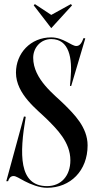

<svg xmlns="http://www.w3.org/2000/svg" viewBox="-20 -886 452 914"><path d="M323 -860.5 317.5 -866.5 224 -815 146 -866.5 140.5 -860.5 224 -752ZM204 8C315 8 397 -73 397 -194C397 -281 331 -344 286 -389C241 -434 138 -508 138 -611C138 -658 173 -700 224 -700C310 -700 325 -609 316 -510L313 -477H319L386 -703L378 -705C368 -679 359 -667 343 -667C320 -667 281 -708 224 -708C125 -708 56 -632 56 -540C56 -437 159 -363 204 -318C249 -273 315 -210 315 -123C315 -49 271 0 204 0C68 0 72.5 -153.5 102.5 -330L94 -331.5L10 -23.5H18.5C22.5 -37.5 30.5 -47.5 43.5 -48C56 -48.5 71.5 -37 97.5 -23.5C126.5 -8.5 167 8 204 8Z"/></svg>

Font: Picaflor 48 pt
Style: Regular
Weight: 400
Designer: Ariel Martín Pérez
Foundry: Tunera Type Foundry
Version: Version 1.000;hotconv 1.0.109;makeotfexe 2.5.65596